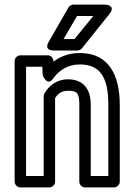

<svg xmlns="http://www.w3.org/2000/svg" viewBox="-20 -795 591 840"><path d="M277 -448C227 -448 193 -419 174 -385C172 -381 171 -377 171 -373V-25H94V-503H165L167 -466C167 -466 186 -414 213 -452C238 -487 276 -513 329 -513C419 -513 454 -456 454 -336V-25H377V-337C377 -406 344 -448 277 -448ZM189 -553H69C58 -553 44 -543 44 -528V0C44 11 54 25 69 25H196C207 25 221 15 221 0V-366C233 -385 250 -398 277 -398C317 -398 327 -389 327 -337V0C327 11 337 25 352 25H479C490 25 504 15 504 0V-336C504 -465 457 -563 329 -563C283 -563 245 -549 214 -525C213 -540 205 -553 189 -553ZM317 -725H388L306 -624H258ZM302 -775C294 -775 285 -771 280 -763L193 -612C170 -572 215 -574 215 -574H318C325 -574 333 -577 338 -583L459 -734C490 -773 440 -775 440 -775Z"/></svg>

Font: Asimov
Style: NarOu
Weight: 500
Designer: Google
Version: Version 2.000980; 2014